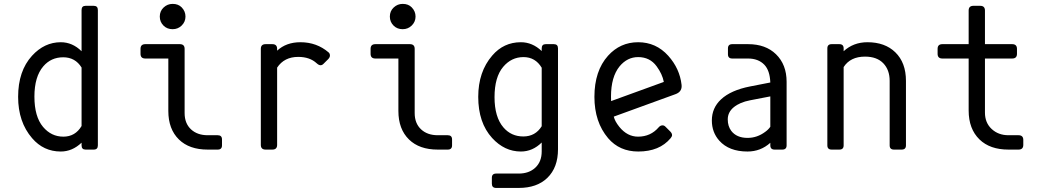

<svg xmlns="http://www.w3.org/2000/svg" viewBox="-20 -762 5313 978"><path d="M416 0Q395.5 0 395.5 -21.5V-35.2Q348.1 9.8 289.6 9.8Q201.7 9.8 143.6 -58.1Q72.3 -140.6 72.3 -268.6Q72.3 -400.4 143.1 -478Q206.1 -546.9 289.6 -546.9Q349.1 -546.9 395.5 -501V-710.9Q395.5 -732.4 416 -732.4H457.5Q478.5 -732.4 478.5 -710.9V-21.5Q478.5 0 457.5 0ZM395.5 -418Q363.3 -470.2 301.8 -470.2Q240.2 -470.2 200.7 -424.3Q155.3 -371.6 155.3 -269.8Q155.3 -168 199.2 -115.7Q241.2 -65.9 302.7 -65.9Q363.3 -65.9 395.5 -120.1Z M1037.6 0Q944.3 0 891.6 -51.3Q837.4 -104 837.4 -196.8V-463.9H720.2Q695.8 -463.9 695.8 -487.8V-513.2Q695.8 -537.1 720.2 -537.1H896Q920.4 -537.1 920.4 -513.2V-186Q920.4 -133.3 953.1 -103Q985.4 -73.2 1037.6 -73.2H1088.9Q1110.8 -73.2 1110.8 -51.8V-21.5Q1110.8 0 1088.9 0ZM859.4 -742.2Q888.2 -742.2 905.3 -724.6Q924.8 -704.6 924.8 -677.7Q924.8 -650.9 905.3 -631.8Q886.2 -613.3 859.4 -613.3Q831.5 -613.3 813.5 -630.9Q793.9 -649.9 793.9 -677.7Q793.9 -705.6 813.5 -723.9Q833 -742.2 859.4 -742.2Z M1333 0Q1308.6 0 1308.6 -23.9V-513.2Q1308.6 -537.1 1333 -537.1H1367.2Q1391.6 -537.1 1391.6 -513.2V-503.9Q1438 -546.9 1510.3 -546.9Q1593.3 -546.9 1653.8 -495.1Q1660.6 -489.3 1660.6 -479Q1660.6 -469.7 1651.4 -460.4L1627.4 -436.5Q1620.6 -429.7 1612.8 -429.7Q1604 -429.7 1593.3 -439.5Q1558.1 -472.2 1499 -472.2Q1427.7 -472.2 1391.6 -417.5V-23.9Q1391.6 0 1367.2 0Z M2209.5 0Q2116.2 0 2063.5 -51.3Q2009.3 -104 2009.3 -196.8V-463.9H1892.1Q1867.7 -463.9 1867.7 -487.8V-513.2Q1867.7 -537.1 1892.1 -537.1H2067.9Q2092.3 -537.1 2092.3 -513.2V-186Q2092.3 -133.3 2125 -103Q2157.2 -73.2 2209.5 -73.2H2260.7Q2282.7 -73.2 2282.7 -51.8V-21.5Q2282.7 0 2260.7 0ZM2031.2 -742.2Q2060.1 -742.2 2077.1 -724.6Q2096.7 -704.6 2096.7 -677.7Q2096.7 -650.9 2077.1 -631.8Q2058.1 -613.3 2031.2 -613.3Q2003.4 -613.3 1985.4 -630.9Q1965.8 -649.9 1965.8 -677.7Q1965.8 -705.6 1985.4 -723.9Q2004.9 -742.2 2031.2 -742.2Z M2633.3 9.8Q2549.8 9.8 2486.8 -59.1Q2416 -136.7 2416 -268.6Q2416 -396.5 2487.3 -479Q2545.4 -546.9 2633.3 -546.9Q2691.9 -546.9 2739.3 -502V-515.6Q2739.3 -537.1 2759.8 -537.1H2801.3Q2822.3 -537.1 2822.3 -515.6V-1.5Q2822.3 91.3 2768.1 144Q2715.3 195.3 2622.1 195.3H2507.3Q2485.4 195.3 2485.4 173.8V143.6Q2485.4 122.1 2507.3 122.1H2622.1Q2674.3 122.1 2706.5 92.3Q2739.3 62 2739.3 9.3V-36.1Q2692.9 9.8 2633.3 9.8ZM2739.3 -119.1V-417Q2707 -471.2 2646.5 -471.2Q2585 -471.2 2543 -421.4Q2499 -369.1 2499 -267.3Q2499 -165.5 2544.4 -112.8Q2584 -66.9 2645.5 -66.9Q2707 -66.9 2739.3 -119.1Z M3231 9.8Q3135.7 9.8 3077.6 -58.1Q3007.8 -140.6 3007.8 -268.6Q3007.8 -400.9 3077.1 -478Q3139.2 -546.9 3230.5 -546.9Q3321.8 -546.9 3383.8 -478Q3442.4 -412.6 3451.7 -330.1Q3452.1 -326.7 3452.1 -323.2Q3452.1 -293.5 3420.4 -282.2L3106.4 -168Q3111.8 -144.5 3134.8 -115.7Q3175.3 -65.9 3230 -65.9Q3294.4 -65.9 3335.4 -113.8Q3343.8 -123.5 3355 -123.5Q3362.8 -123.5 3369.6 -116.7L3394 -92.3Q3403.3 -83 3403.3 -73.7Q3403.3 -66.9 3396 -58.1Q3339.4 9.8 3231 9.8ZM3361.3 -344.7Q3354 -384.3 3324.7 -424.3Q3290.5 -471.2 3230.5 -471.2Q3175.3 -471.2 3136.2 -424.3Q3092.3 -370.6 3092.3 -270Q3092.3 -258.3 3092.8 -247.1Z M3925.8 0Q3903.8 0 3903.8 -21.5V-34.7Q3854.5 9.8 3787.6 9.8Q3693.4 9.8 3644 -45.4Q3606 -87.9 3606 -148.4Q3606 -212.4 3652.8 -255.9Q3703.1 -302.7 3801.3 -321.8L3903.8 -341.8Q3901.4 -402.8 3873.5 -432.1Q3842.8 -463.9 3790.5 -463.9H3710Q3688 -463.9 3688 -485.4V-515.6Q3688 -537.1 3710 -537.1H3790.5Q3879.9 -537.1 3932.6 -485.8Q3986.8 -433.1 3986.8 -345.2V-21.5Q3986.8 0 3964.8 0ZM3704.6 -95.7Q3731.9 -59.6 3788.1 -59.6Q3836.9 -59.6 3878.4 -90.8Q3893.6 -101.6 3903.8 -116.2V-271L3800.3 -251Q3749 -241.2 3718 -216.1Q3687 -190.9 3687 -153.8Q3687 -119.6 3704.6 -95.7Z M4216.3 0Q4194.3 0 4194.3 -21.5V-515.6Q4194.3 -537.1 4216.3 -537.1H4255.4Q4277.3 -537.1 4277.3 -515.6V-501Q4327.1 -546.9 4398.4 -546.9Q4487.8 -546.9 4540.5 -495.6Q4594.7 -442.9 4594.7 -350.1V-21.5Q4594.7 0 4572.8 0H4533.7Q4511.7 0 4511.7 -21.5V-350.1Q4511.7 -405.8 4479.5 -439.5Q4446.8 -473.6 4386.2 -473.6Q4311.5 -473.6 4277.3 -420.4V-21.5Q4277.3 0 4255.4 0Z M5116.7 0Q5022.5 0 4969.2 -51.8Q4914.1 -105.5 4914.1 -199.2V-463.9H4780.3Q4755.9 -463.9 4755.9 -487.8V-513.2Q4755.9 -537.1 4780.3 -537.1H4914.1V-708.5Q4914.1 -732.4 4938.5 -732.4H4972.7Q4997.1 -732.4 4997.1 -708.5V-537.1H5135.7Q5160.2 -537.1 5160.2 -513.2V-487.8Q5160.2 -463.9 5135.7 -463.9H4997.1V-188.5Q4997.1 -136.7 5031.2 -105Q5065.4 -73.2 5116.7 -73.2H5168Q5192.4 -73.2 5192.4 -49.3V-23.9Q5192.4 0 5168 0Z"/></svg>

Font: Simply Mono
Style: Book
Weight: 400
Designer: Wojciech Kalinowski "wmk69" (wmk69@o2.pl)
Foundry: Wojciech Kalinowski "wmk69" (wmk69@o2.pl)
Version: Version 1.0.0